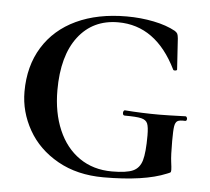

<svg xmlns="http://www.w3.org/2000/svg" viewBox="-42 -525 637 582"><g transform="rotate(5 276.5 -234.0)"><path d="M32 -226Q32 -304 67.5 -361.5Q103 -419 168 -449.5Q233 -480 321 -480Q364 -480 403.5 -472Q443 -464 470 -449Q476 -445 478 -441Q480 -437 481 -427L487 -333Q487 -330 481.5 -329.5Q476 -329 475 -332Q412 -460 297 -460Q220 -460 175.5 -402Q131 -344 131 -239Q131 -171 153.5 -118.5Q176 -66 218 -37Q260 -8 317 -8Q361 -8 381 -17Q401 -26 408 -50Q415 -74 415 -126Q415 -152 410.5 -162.5Q406 -173 391.5 -176.5Q377 -180 341 -180Q335 -180 335 -188Q335 -191 336.5 -193.5Q338 -196 340 -196Q392 -192 445 -192Q469 -192 525 -194Q527 -194 528.5 -191.5Q530 -189 530 -187Q530 -180 525 -180Q508 -181 501.5 -177Q495 -173 493 -160.5Q491 -148 491 -116Q491 -71 493.5 -53Q496 -35 496 -28Q496 -22 494 -20.5Q492 -19 484 -16Q417 12 293 12Q213 12 153.5 -21.5Q94 -55 63 -110Q32 -165 32 -226Z"/></g></svg>

Font: Cormorant SC SemiBold
Style: Regular
Weight: 600
Designer: Christian Thalmann (Catharsis Fonts)
Foundry: Catharsis Fonts
Version: Version 4.000